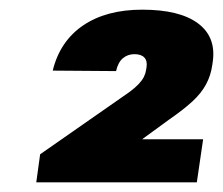

<svg xmlns="http://www.w3.org/2000/svg" viewBox="-20 -807 461 397"><path d="M63 -488 248 -617Q260 -626 267 -633.5Q274 -641 277.5 -648Q281 -655 282 -662L283 -668Q285 -681 278.5 -688Q272 -695 258 -695Q244 -695 234 -686.5Q224 -678 220 -660L89 -661Q104 -722 152 -754.5Q200 -787 274 -787Q351 -787 389 -759Q427 -731 420 -680L419 -673Q416 -651 406 -632.5Q396 -614 377.5 -597Q359 -580 330 -560L182 -452L196 -519H400L387 -430H55Z"/></svg>

Font: Pathway Extreme SemiCondensed ExtraBold
Style: Italic
Weight: 800
Width: 4
Italic angle: -8°
Version: Version 1.001;gftools[0.9.26]